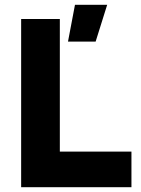

<svg xmlns="http://www.w3.org/2000/svg" viewBox="-20 -779 585 799"><path d="M68 0V-700H229V-148H527V0ZM263 -606 292 -759H426L378 -606Z"/></svg>

Font: Figtree Light ExtraBold
Style: Regular
Weight: 800
Version: Version 2.001;gftools[0.9.30]